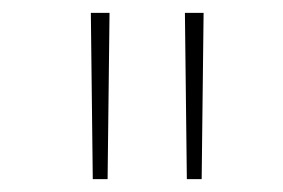

<svg xmlns="http://www.w3.org/2000/svg" viewBox="-20 -842 440 298"><path d="M121 -822H150L147 -564H124ZM267 -822H296L293 -564H270Z"/></svg>

Font: Noto Sans Oriya UI Thin
Style: Regular
Weight: 100
Designer: Amélie Bonet and Sol Matas
Foundry: Google LLC
Version: Version 2.000